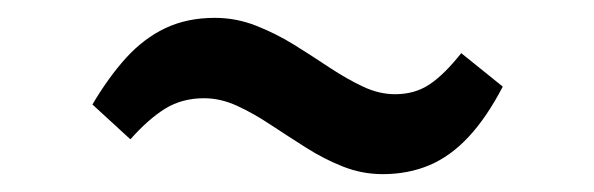

<svg xmlns="http://www.w3.org/2000/svg" viewBox="-20 -390 665 215"><path d="M408.5 -195Q385.5 -195 364 -203.5Q342.5 -212 322.5 -224.8Q302.5 -237.5 283.2 -250.2Q264 -263 245.5 -271.5Q227 -280 208.5 -280Q184 -280 165.2 -268.5Q146.5 -257 126 -234L83.5 -273Q101.5 -303.5 121.2 -325.2Q141 -347 165.2 -358.5Q189.5 -370 220.5 -370Q244.5 -370 266.8 -361.2Q289 -352.5 309.5 -339.8Q330 -327 349.2 -314.2Q368.5 -301.5 386.5 -293Q404.5 -284.5 422.5 -284.5Q444.5 -284.5 461 -295.5Q477.5 -306.5 496.5 -330.5L543 -293Q525 -258.5 504.8 -236.8Q484.5 -215 460.8 -205Q437 -195 408.5 -195Z"/></svg>

Font: Merriweather Light 18pt SemiBold
Style: Italic
Weight: 600
Italic angle: -7.8°
Version: Version 2.101